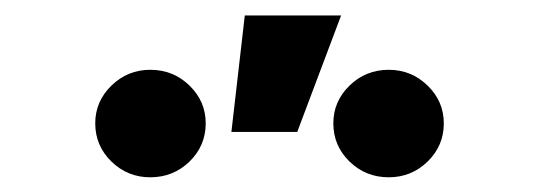

<svg xmlns="http://www.w3.org/2000/svg" viewBox="-20 -826 707 252"><path d="M283.7 -652.8 301.3 -805.7H427.7L370.1 -652.8ZM490.2 -593.3Q460 -593.3 438.7 -614Q417.5 -634.8 417.5 -664.1Q417.5 -692.9 438.7 -713.6Q460 -734.4 490.2 -734.4Q520 -734.4 541.3 -713.6Q562.5 -692.9 562.5 -664.1Q562.5 -634.8 541.3 -614Q520 -593.3 490.2 -593.3ZM177.2 -593.3Q147.5 -593.3 126.2 -614Q105 -634.8 105 -664.1Q105 -692.9 126.2 -713.6Q147.5 -734.4 177.2 -734.4Q207.5 -734.4 228.8 -713.6Q250 -692.9 250 -664.1Q250 -634.8 228.8 -614Q207.5 -593.3 177.2 -593.3Z"/></svg>

Font: Inter Display
Style: Bold
Weight: 700
Designer: Rasmus Andersson
Foundry: rsms
Version: Version 4.001;git-9221beed3